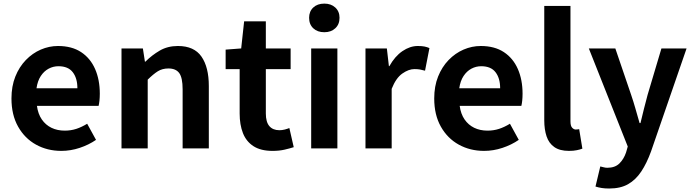

<svg xmlns="http://www.w3.org/2000/svg" viewBox="-20 -831 3877 1075"><path d="M323.4 13.8Q244.9 13.8 181.7 -21.2Q118.5 -56.1 81.4 -121.9Q44.2 -187.7 44.2 -279.9Q44.2 -348.1 65.8 -402.2Q87.4 -456.3 124.6 -494.8Q161.8 -533.2 208.5 -553.4Q255.3 -573.5 304.7 -573.5Q382.1 -573.5 434 -539.3Q485.9 -505.1 512.4 -444.7Q538.8 -384.4 538.8 -306.4Q538.8 -285.9 536.9 -267.6Q534.9 -249.4 532.1 -238.4H186.7Q192.9 -192.8 214.2 -162.1Q235.4 -131.4 268.1 -115.5Q300.8 -99.6 342.6 -99.6Q376.6 -99.6 407 -109.4Q437.3 -119.3 468.1 -138.2L517.6 -47.9Q476.7 -19.8 426 -3Q375.4 13.8 323.4 13.8ZM184.4 -336.9H413.3Q413.3 -393.2 387.4 -426.7Q361.6 -460.2 307.1 -460.2Q278 -460.2 252.2 -446.4Q226.4 -432.6 208.4 -405.4Q190.4 -378.2 184.4 -336.9Z M660.3 0V-559.8H780L791.4 -485.9H794.2Q830.5 -522.2 874.7 -547.9Q918.9 -573.5 976.2 -573.5Q1066.6 -573.5 1107.9 -514.3Q1149.2 -455 1149.2 -349.1V0H1002.5V-330.9Q1002.5 -396 983.5 -421.9Q964.5 -447.7 923.1 -447.7Q888.9 -447.7 863.6 -431.9Q838.3 -416 807 -385.1V0Z M1505.9 13.8Q1439.7 13.8 1399.1 -12.6Q1358.4 -39 1340.1 -86Q1321.8 -133 1321.8 -195.4V-444.1H1243.3V-553.2L1330.4 -559.8L1346.9 -711.4H1468.4V-559.8H1607.2V-444.1H1468.4V-195.8Q1468.4 -148 1488.1 -124.9Q1507.8 -101.9 1544.8 -101.9Q1559 -101.9 1574.1 -105.7Q1589.2 -109.6 1600.1 -114.2L1624.6 -7Q1602.3 0.2 1572.8 7Q1543.3 13.8 1505.9 13.8Z M1722.3 0V-559.8H1869V0ZM1795.9 -650.6Q1757.2 -650.6 1734 -672.6Q1710.7 -694.5 1710.7 -731.4Q1710.7 -767.1 1734 -789Q1757.2 -810.8 1795.9 -810.8Q1833.5 -810.8 1857.2 -789Q1881 -767.1 1881 -731.4Q1881 -694.5 1857.2 -672.6Q1833.5 -650.6 1795.9 -650.6Z M2026.3 0V-559.8H2146L2157.4 -460.8H2160.2Q2190.9 -515.8 2233.2 -544.7Q2275.5 -573.5 2319.3 -573.5Q2342.7 -573.5 2357.4 -570.4Q2372.2 -567.2 2384.4 -561.8L2359.8 -435.2Q2344.4 -439.4 2331.5 -441.8Q2318.6 -444.2 2300.3 -444.2Q2268.4 -444.2 2232.7 -419.3Q2197 -394.4 2173 -333.6V0Z M2690.4 13.8Q2611.9 13.8 2548.7 -21.2Q2485.5 -56.1 2448.4 -121.9Q2411.2 -187.7 2411.2 -279.9Q2411.2 -348.1 2432.8 -402.2Q2454.4 -456.3 2491.6 -494.8Q2528.8 -533.2 2575.5 -553.4Q2622.3 -573.5 2671.7 -573.5Q2749.1 -573.5 2801 -539.3Q2852.9 -505.1 2879.4 -444.7Q2905.8 -384.4 2905.8 -306.4Q2905.8 -285.9 2903.9 -267.6Q2901.9 -249.4 2899.1 -238.4H2553.7Q2559.9 -192.8 2581.2 -162.1Q2602.4 -131.4 2635.1 -115.5Q2667.8 -99.6 2709.6 -99.6Q2743.6 -99.6 2774 -109.4Q2804.3 -119.3 2835.1 -138.2L2884.6 -47.9Q2843.7 -19.8 2793 -3Q2742.4 13.8 2690.4 13.8ZM2551.4 -336.9H2780.3Q2780.3 -393.2 2754.4 -426.7Q2728.6 -460.2 2674.1 -460.2Q2645 -460.2 2619.2 -446.4Q2593.4 -432.6 2575.4 -405.4Q2557.4 -378.2 2551.4 -336.9Z M3165.5 13.8Q3114.2 13.8 3083.9 -7.4Q3053.5 -28.5 3040.4 -67.1Q3027.3 -105.8 3027.3 -157.3V-797.9H3174V-151.3Q3174 -125.9 3183.5 -115.9Q3193 -105.8 3203 -105.8Q3207.6 -105.8 3211.6 -106.3Q3215.6 -106.8 3222.8 -107.8L3240.7 1.2Q3228.3 6.1 3209.8 9.9Q3191.3 13.8 3165.5 13.8Z M3390.8 224.5Q3366.1 224.5 3348.2 221.5Q3330.3 218.5 3314.1 213.5L3341 100.9Q3349 102.6 3359.5 105.5Q3369.9 108.4 3380.3 108.4Q3423.3 108.4 3448 84.2Q3472.6 60 3485.2 22.8L3494.8 -10.6L3276.8 -559.8H3425.2L3513.7 -300Q3526.7 -262.1 3538 -222.2Q3549.2 -182.3 3561 -141.9H3566Q3575.1 -181.5 3585.4 -221.4Q3595.7 -261.3 3605.9 -300L3683.3 -559.8H3824.1L3625 17.1Q3601.1 83 3570.3 129.4Q3539.5 175.8 3496.7 200.2Q3454 224.5 3390.8 224.5Z"/></svg>

Font: Shanggu Sans SC VF
Style: Regular
Weight: 250
Designer: GuiWonder
Version: Version 1.021